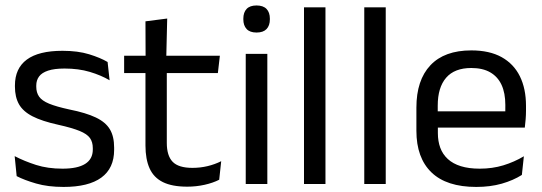

<svg xmlns="http://www.w3.org/2000/svg" viewBox="-20 -690 2034 720"><path d="M218.5 11Q159.5 11 115.5 -1.8Q71.5 -14.5 42.5 -29.5L35 -104.5Q71.5 -85.5 115.2 -71.5Q159 -57.5 214.5 -57.5Q271 -57.5 299.5 -75.5Q328 -93.5 328 -129V-134.5Q328 -157.5 317.2 -172.5Q306.5 -187.5 278.5 -199Q250.5 -210.5 199 -222Q137.5 -235.5 102 -253.8Q66.5 -272 51.2 -299Q36 -326 36 -365V-369.5Q36 -433.5 80.5 -466.5Q125 -499.5 214.5 -499.5Q272 -499.5 314.2 -486.5Q356.5 -473.5 383.5 -457.5L391 -389Q358.5 -408 316.5 -420.5Q274.5 -433 222 -433Q184 -433 160.5 -425.2Q137 -417.5 126.5 -403.2Q116 -389 116 -369V-365Q116 -343 126.5 -327.8Q137 -312.5 164.2 -301.2Q191.5 -290 240 -279.5Q302.5 -267 339.2 -249.5Q376 -232 392 -205.2Q408 -178.5 408 -136.5V-128Q408 -59 360 -24Q312 11 218.5 11Z M682 10Q625.5 10 591 -7Q556.5 -24 541 -58.5Q525.5 -93 525.5 -144.5V-452.5H605.5V-154Q605.5 -106 627.5 -83.2Q649.5 -60.5 701.5 -60.5Q731 -60.5 758.2 -67Q785.5 -73.5 809.5 -85.5L802 -16Q778.5 -4 747 3Q715.5 10 682 10ZM445.5 -416V-481H804.5L797 -416ZM526 -473 525.5 -610 607 -620.5 603.5 -473Z M901.5 0V-488H982.5V0ZM942 -568Q917 -568 904.8 -581.2Q892.5 -594.5 892.5 -617.5V-620Q892.5 -643.5 904.8 -656.5Q917 -669.5 942 -669.5Q967 -669.5 979.5 -656.5Q992 -643.5 992 -620V-617.5Q992 -594 979.5 -581Q967 -568 942 -568Z M1120 0V-662.5H1200.5V0Z M1346 0V-662.5H1426.5V0Z M1766 11Q1654.5 11 1598 -43.5Q1541.5 -98 1541.5 -199.5V-286.5Q1541.5 -389.5 1594 -445.2Q1646.5 -501 1747.5 -501Q1815.5 -501 1861 -475.8Q1906.5 -450.5 1929.5 -404Q1952.5 -357.5 1952.5 -293V-275Q1952.5 -259 1951.2 -243Q1950 -227 1948 -211.5H1873.5Q1874.5 -235.5 1874.8 -257Q1875 -278.5 1875 -296.5Q1875 -341 1860.8 -371.8Q1846.5 -402.5 1818.2 -418.8Q1790 -435 1747.5 -435Q1684.5 -435 1653 -398.5Q1621.5 -362 1621.5 -294V-247.5L1622 -237.5V-191Q1622 -160.5 1631 -136Q1640 -111.5 1659.2 -93.8Q1678.5 -76 1708.2 -66.8Q1738 -57.5 1779 -57.5Q1826.5 -57.5 1867.5 -70Q1908.5 -82.5 1944.5 -104L1937 -34Q1904.5 -13.5 1861.5 -1.2Q1818.5 11 1766 11ZM1584 -211.5V-272.5H1931V-211.5Z"/></svg>

Font: Anek Tamil Medium
Style: Regular
Weight: 400
Version: Version 1.003